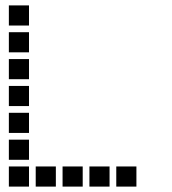

<svg xmlns="http://www.w3.org/2000/svg" viewBox="-20 -708 640 715"><path d="M14 -688Q13 -688 13 -688Q13 -688 13 -687V-614Q13 -613 13 -613Q13 -613 14 -613H87Q88 -613 88 -613Q88 -613 88 -614V-687Q88 -688 88 -688Q88 -688 87 -688ZM14 -588Q13 -588 13 -588Q13 -588 13 -587V-514Q13 -513 13 -513Q13 -513 14 -513H87Q88 -513 88 -513Q88 -513 88 -514V-587Q88 -588 88 -588Q88 -588 87 -588ZM14 -488Q13 -488 13 -488Q13 -488 13 -487V-414Q13 -413 13 -413Q13 -413 14 -413H87Q88 -413 88 -413Q88 -413 88 -414V-487Q88 -488 88 -488Q88 -488 87 -488ZM14 -388Q13 -388 13 -388Q13 -388 13 -387V-314Q13 -313 13 -313Q13 -313 14 -313H87Q88 -313 88 -313Q88 -313 88 -314V-387Q88 -388 88 -388Q88 -388 87 -388ZM14 -288Q13 -288 13 -288Q13 -288 13 -287V-214Q13 -213 13 -213Q13 -213 14 -213H87Q88 -213 88 -213Q88 -213 88 -214V-287Q88 -288 88 -288Q88 -288 87 -288ZM14 -188Q13 -188 13 -188Q13 -188 13 -187V-114Q13 -113 13 -113Q13 -113 14 -113H87Q88 -113 88 -113Q88 -113 88 -114V-187Q88 -188 88 -188Q88 -188 87 -188ZM14 -88Q13 -88 13 -88Q13 -88 13 -87V-14Q13 -13 13 -13Q13 -13 14 -13H87Q88 -13 88 -13Q88 -13 88 -14V-87Q88 -88 88 -88Q88 -88 87 -88ZM114 -88Q113 -88 113 -88Q113 -88 113 -87V-14Q113 -13 113 -13Q113 -13 114 -13H187Q188 -13 188 -13Q188 -13 188 -14V-87Q188 -88 188 -88Q188 -88 187 -88ZM214 -88Q213 -88 213 -88Q213 -88 213 -87V-14Q213 -13 213 -13Q213 -13 214 -13H287Q288 -13 288 -13Q288 -13 288 -14V-87Q288 -88 288 -88Q288 -88 287 -88ZM314 -88Q313 -88 313 -88Q313 -88 313 -87V-14Q313 -13 313 -13Q313 -13 314 -13H387Q388 -13 388 -13Q388 -13 388 -14V-87Q388 -88 388 -88Q388 -88 387 -88ZM414 -88Q413 -88 413 -88Q413 -88 413 -87V-14Q413 -13 413 -13Q413 -13 414 -13H487Q488 -13 488 -13Q488 -13 488 -14V-87Q488 -88 488 -88Q488 -88 487 -88Z"/></svg>

Font: Doto Black
Style: Bold
Weight: 700
Monospace: yes
Version: Version 1.000